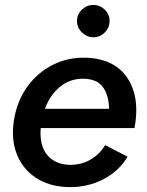

<svg xmlns="http://www.w3.org/2000/svg" viewBox="-20 -746 594 778"><path d="M253 12Q177 9 124 -26.5Q71 -62 47.5 -123Q24 -184 37 -262Q50 -339 91.5 -396Q133 -453 195.5 -484Q258 -515 332 -512Q406 -509 454 -474Q502 -439 521.5 -376Q541 -313 525 -227H145Q141 -181 154 -148Q167 -115 195 -97Q223 -79 261 -78Q309 -77 347 -99.5Q385 -122 406 -158L497 -111Q471 -68 432 -40Q393 -12 347 1Q301 14 253 12ZM162 -305H422Q421 -360 397 -393Q373 -426 319 -427Q265 -428 224 -395Q183 -362 162 -305ZM358 -595Q332 -595 312 -614.5Q292 -634 292 -661Q292 -688 312 -707Q332 -726 358 -726Q385 -726 404.5 -707Q424 -688 424 -661Q424 -634 404.5 -614.5Q385 -595 358 -595Z"/></svg>

Font: Figtree Light SemiBold
Style: Italic
Weight: 600
Italic angle: -9.5°
Version: Version 2.001;gftools[0.9.30]